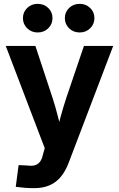

<svg xmlns="http://www.w3.org/2000/svg" viewBox="-20 -767 615 993"><path d="M61.5 199.2 76.2 86.9 120.6 88.9Q143.6 92.3 159.7 87.9Q175.8 83.5 186.3 70.1Q196.8 56.6 201.7 33.7L211.4 -0.5L9.8 -529.3H163.1L251.5 -261.7Q267.6 -212.4 279.8 -163.3Q292 -114.3 305.2 -63H267.6Q280.3 -114.3 293.7 -163.6Q307.1 -212.9 323.2 -261.7L414.1 -529.3H565.4L335.9 72.8Q319.8 116.2 295.7 146Q271.5 175.8 237.3 190.9Q203.1 206.1 156.7 206.1Q130.9 206.1 106 204.1Q81.1 202.1 61.5 199.2ZM392.1 -599.1Q359.4 -599.1 337.4 -620.6Q315.4 -642.1 315.4 -673.3Q315.4 -704.6 337.4 -725.8Q359.4 -747.1 392.1 -747.1Q424.3 -747.1 446.3 -725.8Q468.3 -704.6 468.3 -673.3Q468.3 -642.1 446.3 -620.6Q424.3 -599.1 392.1 -599.1ZM174.8 -599.1Q142.6 -599.1 120.6 -620.6Q98.6 -642.1 98.6 -673.3Q98.6 -704.6 120.6 -725.8Q142.6 -747.1 174.8 -747.1Q207.5 -747.1 229.5 -725.8Q251.5 -704.6 251.5 -673.3Q251.5 -642.1 229.5 -620.6Q207.5 -599.1 174.8 -599.1Z"/></svg>

Font: Inter 24pt
Style: Bold
Weight: 700
Designer: Rasmus Andersson
Foundry: rsms
Version: Version 4.001;git-66647c0bb